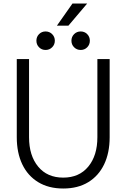

<svg xmlns="http://www.w3.org/2000/svg" viewBox="-20 -1056 714 1084"><path d="M144 -722.7V-281.2Q144 -177.7 195.3 -115.5Q246.6 -53.2 336.9 -53.2Q427.2 -53.2 478.5 -115.5Q529.8 -177.7 529.8 -281.2V-722.7H599.1V-281.2Q599.1 -193.4 568.1 -128.4Q537.1 -63.5 478.5 -27.6Q419.9 8.3 336.9 8.3Q254.4 8.3 195.6 -27.6Q136.7 -63.5 105.7 -128.4Q74.7 -193.4 74.7 -281.2V-722.7ZM383.3 -826.2Q383.3 -848.1 398.4 -863.3Q413.6 -878.4 435.5 -878.4Q457.5 -878.4 472.4 -863.3Q487.3 -848.1 487.3 -826.2Q487.3 -804.2 472.4 -789.1Q457.5 -773.9 435.5 -773.9Q413.6 -773.9 398.4 -789.1Q383.3 -804.2 383.3 -826.2ZM185.5 -826.2Q185.5 -848.1 200.4 -863.3Q215.3 -878.4 237.3 -878.4Q259.3 -878.4 274.4 -863.3Q289.6 -848.1 289.6 -826.2Q289.6 -804.2 274.4 -789.1Q259.3 -773.9 237.3 -773.9Q215.3 -773.9 200.4 -789.1Q185.5 -804.2 185.5 -826.2ZM366.2 -911.1H301.3L389.2 -1036.1H472.2Z"/></svg>

Font: Giphurs Light
Style: Regular
Weight: 300
Version: Version 0.920; ttfautohint (v1.8.4.7-5d5b)